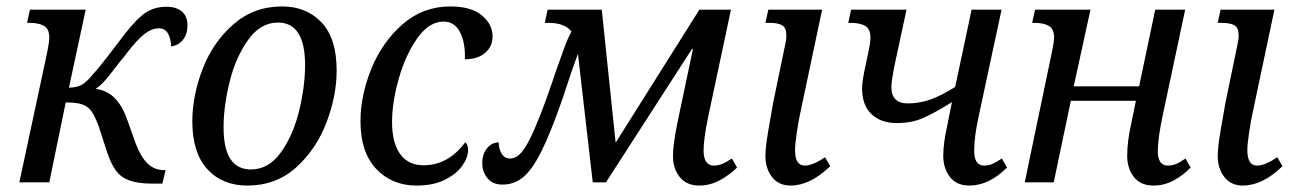

<svg xmlns="http://www.w3.org/2000/svg" viewBox="-20 -566 4013 596"><path d="M312 -95 286 -175Q275 -205 264 -220.5Q253 -236 235 -242Q217 -248 184 -248L133 0H40L123 -387Q125 -396 129 -417Q133 -438 133 -449Q133 -476 117 -485.5Q101 -495 72 -495H64L73 -536H246L194 -294Q217 -294 232.5 -302Q248 -310 269 -336Q285 -352 345 -431Q390 -493 421.5 -519Q453 -545 496 -545Q528 -545 545 -530Q562 -515 562 -487Q562 -460 548 -442.5Q534 -425 511 -422Q511 -444 502 -461Q493 -478 473 -478Q451 -478 428.5 -460.5Q406 -443 375 -403Q368 -393 362 -386Q356 -379 352 -374Q323 -336 308 -318.5Q293 -301 277 -290Q343 -283 374 -197L401 -121Q417 -79 438 -58.5Q459 -38 489 -38H494L484 4H454Q409 4 382.5 -5.5Q356 -15 340.5 -35.5Q325 -56 312 -95Z M577 -189Q577 -269 609 -352Q641 -435 704.5 -490.5Q768 -546 856 -546Q931 -546 978 -496.5Q1025 -447 1025 -347Q1025 -269 993.5 -186Q962 -103 899.5 -46.5Q837 10 748 10Q670 10 623.5 -41Q577 -92 577 -189ZM927 -364Q927 -496 843 -496Q789 -496 750.5 -442.5Q712 -389 693 -313Q674 -237 674 -170Q674 -40 759 -40Q814 -40 852 -93Q890 -146 908.5 -222Q927 -298 927 -364Z M1099 -190Q1099 -269 1132.5 -352Q1166 -435 1229.5 -490.5Q1293 -546 1378 -546Q1442 -546 1475.5 -518.5Q1509 -491 1509 -453Q1509 -422 1486 -402Q1463 -382 1423 -382Q1425 -433 1408 -466Q1391 -499 1357 -499Q1312 -499 1275.5 -447.5Q1239 -396 1218 -322.5Q1197 -249 1197 -187Q1197 -123 1222 -88Q1247 -53 1295 -53Q1371 -53 1424 -124Q1433 -118 1433 -101Q1433 -77 1415 -51.5Q1397 -26 1361 -8Q1325 10 1273 10Q1197 10 1148 -41.5Q1099 -93 1099 -190Z M2069 -81Q2069 -116 2082 -181L2131 -414H2128L1861 0H1820L1774 -399Q1758 -357 1736 -289L1726 -259Q1689 -153 1660.5 -96Q1632 -39 1604 -16Q1576 7 1540 7Q1509 7 1493 -13Q1477 -33 1477 -59Q1477 -88 1492 -106Q1507 -124 1528 -124Q1528 -105 1537 -89.5Q1546 -74 1563 -74Q1581 -74 1597 -91Q1613 -108 1633 -151.5Q1653 -195 1682 -276Q1698 -321 1701 -332Q1717 -377 1730 -413Q1743 -449 1754 -468Q1733 -495 1683 -495H1671L1680 -536H1848L1891 -123L2151 -536H2249L2178 -202Q2164 -134 2164 -98Q2164 -76 2172 -64Q2180 -52 2196 -52Q2209 -52 2221.5 -57Q2234 -62 2252 -74L2268 -46Q2245 -23 2214.5 -6.5Q2184 10 2151 10Q2111 10 2090 -16.5Q2069 -43 2069 -81Z M2356 -82Q2356 -108 2364.5 -158.5Q2373 -209 2380 -247L2417 -426Q2421 -442 2421 -456Q2421 -480 2408 -487.5Q2395 -495 2368 -495H2356L2365 -536H2532L2465 -219Q2459 -192 2453.5 -155.5Q2448 -119 2448 -100Q2448 -52 2478 -52Q2503 -52 2541 -78L2557 -50Q2495 10 2434 10Q2397 10 2376.5 -16.5Q2356 -43 2356 -82Z M2908 -82Q2908 -123 2922 -184L2935 -249Q2879 -214 2844 -199Q2809 -184 2763 -184Q2715 -184 2685.5 -211.5Q2656 -239 2656 -292Q2656 -315 2668 -368L2674 -397Q2682 -432 2682 -449Q2682 -476 2666 -485.5Q2650 -495 2621 -495H2613L2622 -536H2794L2758 -369Q2747 -314 2747 -296Q2747 -245 2798 -245Q2833 -245 2866.5 -256.5Q2900 -268 2945 -296L2996 -536H3089L3018 -205Q3004 -141 3004 -98Q3004 -52 3035 -52Q3048 -52 3060 -57Q3072 -62 3090 -74L3106 -46Q3050 10 2989 10Q2949 10 2928.5 -17Q2908 -44 2908 -82Z M3479 -82Q3479 -127 3491 -180L3506 -253H3304L3251 0H3161L3245 -403Q3252 -436 3252 -449Q3252 -476 3236 -485.5Q3220 -495 3191 -495H3184L3193 -536H3365L3313 -298H3516L3566 -536H3659L3588 -202Q3574 -134 3574 -97Q3574 -52 3605 -52Q3618 -52 3630.5 -57Q3643 -62 3660 -74L3676 -46Q3653 -22 3623.5 -6Q3594 10 3561 10Q3520 10 3499.5 -17Q3479 -44 3479 -82Z M3760 -82Q3760 -108 3768.5 -158.5Q3777 -209 3784 -247L3821 -426Q3825 -442 3825 -456Q3825 -480 3812 -487.5Q3799 -495 3772 -495H3760L3769 -536H3936L3869 -219Q3863 -192 3857.5 -155.5Q3852 -119 3852 -100Q3852 -52 3882 -52Q3907 -52 3945 -78L3961 -50Q3899 10 3838 10Q3801 10 3780.5 -16.5Q3760 -43 3760 -82Z"/></svg>

Font: Noto Serif Narrow
Style: Italic
Weight: 400
Width: 4
Italic angle: -12°
Designer: Monotype Design Team
Foundry: Monotype Imaging Inc.
Version: Version 1.001